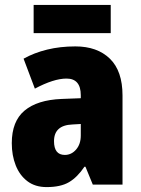

<svg xmlns="http://www.w3.org/2000/svg" viewBox="-20 -752 573 782"><path d="M287 -563Q376 -563 427.5 -513Q479 -463 479 -363V0H358L328 -73H324Q295 -30 261 -10Q227 10 170 10Q123 10 91.5 -14Q60 -38 44 -78.5Q28 -119 28 -169Q28 -258 80 -301.5Q132 -345 231 -349L309 -352V-364Q309 -432 251 -432Q199 -432 122 -391L76 -513Q119 -537 172 -550Q225 -563 287 -563ZM275 -245Q200 -242 200 -177Q200 -121 244 -121Q271 -121 290 -143Q309 -165 309 -200V-247ZM431 -732V-617H117V-732Z"/></svg>

Font: Noto Sans Khmer UI Condensed Black
Style: Regular
Weight: 900
Width: 3
Designer: Danh Hong and the Monotype Design Team
Foundry: Monotype Imaging Inc.
Version: Version 2.002; ttfautohint (v1.8.4.7-5d5b)